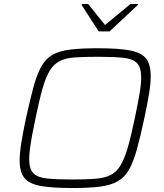

<svg xmlns="http://www.w3.org/2000/svg" viewBox="-20 -939 826 967"><path d="M345 8Q245 8 187 -2Q129 -12 104 -41.5Q79 -71 79 -131Q79 -168 87.5 -221Q96 -274 111 -344Q132 -440 149.5 -504Q167 -568 189.5 -606.5Q212 -645 246.5 -664Q281 -683 335.5 -689.5Q390 -696 473 -696Q574 -696 632 -685.5Q690 -675 714.5 -645.5Q739 -616 739 -556Q739 -517 730.5 -465.5Q722 -414 707 -344Q687 -250 669.5 -187Q652 -124 630 -85Q608 -46 573 -26Q538 -6 483 1Q428 8 345 8ZM343 -35Q412 -35 458.5 -38.5Q505 -42 535 -56.5Q565 -71 585.5 -103.5Q606 -136 623 -194Q640 -252 659 -344Q674 -415 682.5 -465Q691 -515 691 -549Q691 -600 669.5 -621.5Q648 -643 601 -648Q554 -653 474 -653Q405 -653 358.5 -650Q312 -647 282 -632Q252 -617 231.5 -584.5Q211 -552 194.5 -494Q178 -436 159 -344Q149 -297 142 -259Q135 -221 131 -191Q127 -161 127 -138Q127 -88 148 -66.5Q169 -45 217 -40Q265 -35 343 -35ZM477 -781 391 -914 393 -919H424L509 -813L637 -919H675L674 -914L532 -781Z"/></svg>

Font: Saira SemiExpanded ExtraLight
Style: Italic
Weight: 250
Width: 6
Italic angle: -12°
Designer: Hector Gatti with collaboration of the Omnibus-Type team
Foundry: Omnibus-Type
Version: Version 1.101